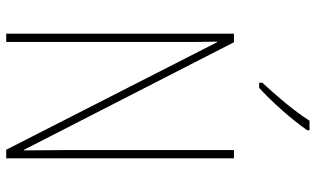

<svg xmlns="http://www.w3.org/2000/svg" viewBox="-214 -776 991 602"><g transform="rotate(90 281.0 -475.5)"><path d="M389 -944V-951H359C327 -901 285 -852 240 -803V-793H256C299 -832 356 -896 389 -944ZM477 0V-714H451V-190C451 -156 452 -103 452 -56H450L113 -714H86V0H112V-534C112 -589 112 -625 111 -661H113L450 0Z"/></g></svg>

Font: Noto Sans Gurmukhi Condensed Thin
Style: Regular
Weight: 100
Width: 3
Designer: Jelle Bosma - Monotype Design Team
Foundry: Monotype Imaging Inc.
Version: Version 2.004